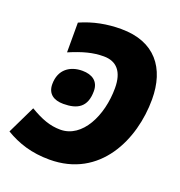

<svg xmlns="http://www.w3.org/2000/svg" viewBox="-133 -835 896 958"><g transform="rotate(20 314.5 -356.5)"><path d="M349 -724C275 -724 204 -711 134 -680V-522C205 -552 256 -566 314 -566C382 -566 420 -523 420 -436C420 -289 350 -148 234 -148C179 -148 132 -166 71 -202L-1 -53C66 -13 139 11 234 11C502 11 613 -233 613 -446C613 -612 528 -724 349 -724ZM204 -274C278 -274 326 -300 326 -386C326 -438 290 -462 238 -462C174 -462 119 -427 119 -348C119 -297 153 -274 204 -274Z"/></g></svg>

Font: Noto Sans Black
Style: Italic
Weight: 900
Italic angle: -12°
Designer: Monotype Design Team
Foundry: Monotype Imaging Inc.
Version: Version 2.013